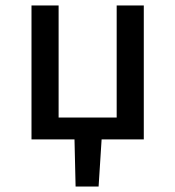

<svg xmlns="http://www.w3.org/2000/svg" viewBox="-20 -509 640 701"><path d="M95 0V-489H194V-80H406V-489H505V0H351L340 172H256L252 0Z"/></svg>

Font: Source Code Pro Medium
Style: Regular
Weight: 500
Monospace: yes
Designer: Paul D. Hunt, Teo Tuominen
Foundry: Adobe Systems Incorporated
Version: Version 2.030;PS 1.000;hotconv 16.6.51;makeotf.lib2.5.65220